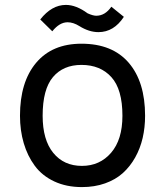

<svg xmlns="http://www.w3.org/2000/svg" viewBox="-20 -743 669 778"><path d="M431.2 -715.8 481.9 -674.8Q441.4 -612.8 378.9 -612.8Q340.8 -612.8 301.8 -637.2Q276.9 -652.8 253.9 -652.8Q221.2 -652.8 191.9 -616.2L143.1 -664.1Q189.5 -723.1 247.1 -723.1Q288.6 -723.1 335 -689Q356.9 -679.2 370.1 -679.2Q405.8 -679.2 431.2 -715.8ZM310.1 -565.9Q435.1 -565.9 501.5 -488.8Q567.9 -411.6 567.9 -273.9Q567.9 -226.6 558.1 -184.1Q548.3 -141.6 527.8 -105Q507.3 -68.4 477.8 -41.7Q448.2 -15.1 405.8 0Q363.3 15.1 312 15.1Q249 15.1 200 -7.8Q150.9 -30.8 121.1 -71Q91.3 -111.3 76.2 -162.8Q61 -214.4 61 -273.9Q61 -410.6 126.2 -488.3Q191.4 -565.9 310.1 -565.9ZM310.1 -480Q236.3 -480 194.6 -430.7Q152.8 -381.3 152.8 -273.9Q152.8 -176.3 195.8 -123.5Q238.8 -70.8 312 -70.8Q384.3 -70.8 430.2 -124Q476.1 -177.2 476.1 -273.9Q476.1 -380.9 431.4 -430.4Q386.7 -480 310.1 -480Z"/></svg>

Font: Stilu
Style: Regular
Weight: 400
Designer: Genilson Lima Santos
Foundry: Genilson Lima Santos
Version: Version 1.200;PS 001.200;hotconv 1.0.88;makeotf.lib2.5.64775